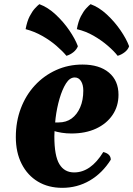

<svg xmlns="http://www.w3.org/2000/svg" viewBox="-20 -887 640 922"><path d="M279 15Q212 15 162 -15Q112 -45 84 -100Q56 -155 56 -229Q56 -303 80 -366.5Q104 -430 147.5 -477Q191 -524 249.5 -550.5Q308 -577 376 -577Q457 -577 503 -538.5Q549 -500 549 -432Q549 -377 520.5 -335Q492 -293 441.5 -269.5Q391 -246 323 -246Q299 -246 276.5 -249.5Q254 -253 232 -260L235 -299H261Q298 -299 324 -318Q350 -337 365 -371.5Q380 -406 380 -452Q380 -480 369 -497.5Q358 -515 339 -515Q315 -515 297 -486.5Q279 -458 266 -413.5Q253 -369 247 -320.5Q241 -272 241 -232Q241 -139 265 -99Q289 -59 336 -59Q416 -59 476 -157Q512 -148 512 -120Q471 -55 411 -20Q351 15 279 15ZM600 -665Q595 -649 579 -636.5Q563 -624 545 -619Q528 -641 498 -667Q468 -693 430 -715Q392 -737 349 -747Q356 -785 368.5 -809Q381 -833 394 -847Q407 -861 415 -867Q456 -852 493.5 -817Q531 -782 559 -741Q587 -700 600 -665ZM354 -665Q348 -649 332.5 -636.5Q317 -624 299 -619Q281 -641 251 -667Q221 -693 183 -714.5Q145 -736 103 -747Q110 -785 122.5 -809Q135 -833 148 -847Q161 -861 169 -867Q210 -852 247.5 -817Q285 -782 313 -741Q341 -700 354 -665Z"/></svg>

Font: Merienda ExtraBold
Style: Regular
Weight: 800
Designer: Eduardo Rodriguez Tunni
Foundry: Eduardo Rodriguez Tunni
Version: Version 2.001